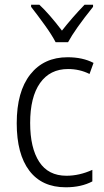

<svg xmlns="http://www.w3.org/2000/svg" viewBox="-20 -785 443 815"><path d="M51 -262Q51 -396 108.5 -469Q166 -542 267 -542Q331 -542 377 -518L360 -471Q318 -492 269 -492Q192 -492 150 -432.5Q108 -373 108 -263Q108 -157 146.5 -98Q185 -39 262 -39Q317 -39 372 -64V-15Q325 10 259 10Q158 10 104.5 -60.5Q51 -131 51 -262ZM375 -756Q298 -660 269 -606H216Q200 -637 170 -678.5Q140 -720 112 -756V-765H147Q189 -726 243 -655Q286 -710 339 -765H375Z"/></svg>

Font: Noto Sans UI NarrowLight
Style: Regular
Weight: 300
Width: 4
Designer: Monotype Design Team
Foundry: Monotype Imaging Inc.
Version: Version 1.001